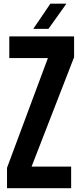

<svg xmlns="http://www.w3.org/2000/svg" viewBox="-20 -992 428 1012"><path d="M17 0V-107.5L232.5 -686H29V-800H370.5V-690.5L146.5 -114H355V0ZM155.5 -840 245.5 -972.5H330L235.5 -840Z"/></svg>

Font: Big Shoulders Display Thin ExtraBold
Style: Regular
Weight: 800
Version: Version 2.002